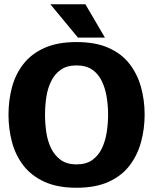

<svg xmlns="http://www.w3.org/2000/svg" viewBox="-20 -874 721 904"><path d="M340 10Q251 10 189.5 -18Q128 -46 90.5 -94.5Q53 -143 36.5 -205Q20 -267 20 -334Q20 -402 36.5 -463.5Q53 -525 90.5 -573Q128 -621 189.5 -648.5Q251 -676 340 -676Q430 -676 491.5 -648.5Q553 -621 590 -573Q627 -525 644 -463.5Q661 -402 661 -334Q661 -267 644 -205Q627 -143 590 -94.5Q553 -46 491.5 -18Q430 10 340 10ZM340 -100Q386 -100 415 -121Q444 -142 460 -176Q476 -210 482.5 -251.5Q489 -293 489 -334Q489 -375 482.5 -416Q476 -457 460 -491Q444 -525 415 -545.5Q386 -566 340 -566Q295 -566 266 -545.5Q237 -525 220.5 -491Q204 -457 198 -416Q192 -375 192 -334Q192 -293 198 -251.5Q204 -210 220.5 -176Q237 -142 266 -121Q295 -100 340 -100ZM217 -854H382L474 -697H347Z"/></svg>

Font: Epunda Sans ExtraBold
Style: Regular
Weight: 800
Designer: Simon Atzbach
Foundry: typofactur
Version: Version 2.204; ttfautohint (v1.8.4.7-5d5b)